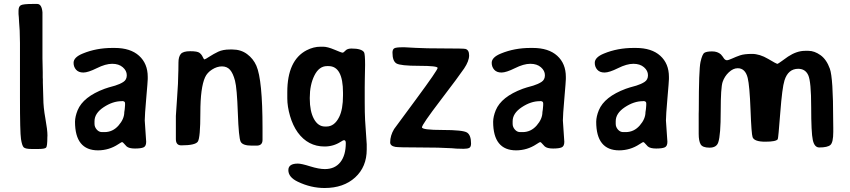

<svg xmlns="http://www.w3.org/2000/svg" viewBox="-20 -754 4323 976"><path d="M146.5 -733.9H169.4Q191.9 -733.9 195.8 -691.9V-457.5L197.3 -386.7V-359.9L197.8 -351.1Q197.8 -342.3 197.8 -333.5L200.2 -253.4Q200.2 -209.5 210.7 -151.6Q221.2 -93.8 221.2 -65.4L220.7 -56.6Q220.7 -10.7 214.4 -3.7Q208 3.4 173.3 3.4H142.1Q108.4 3.4 100.1 -5.4Q91.8 -14.2 86.7 -47.4Q81.5 -80.6 81.5 -258.3V-535.6L80.1 -597.7L77.1 -640.6L75.7 -665.5Q74.2 -682.1 74.2 -682.6V-699.2Q74.2 -721.2 86.2 -727.5Q98.1 -733.9 146.5 -733.9Z M498.5 -82.5H511.2Q553.2 -82.5 582.5 -116Q611.8 -149.4 611.8 -184.1L613.8 -197.3L614.7 -207L615.7 -219.7V-229Q615.7 -240.2 600.6 -240.2L598.1 -239.7Q553.2 -239.7 506.8 -209Q460.4 -178.2 460.4 -137.7V-124.5Q460.4 -108.4 471.7 -95.5Q482.9 -82.5 498.5 -82.5ZM715.8 -141.6 723.1 -33.2Q723.1 -10.7 709.7 -4.9Q696.3 1 666 1Q635.7 1 623.5 -9.8Q620.1 -12.7 612.1 -22.2Q604 -31.7 601.1 -31.7Q598.1 -32.2 580.6 -20.5Q534.7 9.8 478.5 10.3Q361.3 10.3 361.3 -135.3Q361.8 -162.1 374.5 -193.4Q402.8 -262.2 511.7 -302.7Q521 -306.2 532.7 -309.6L565.4 -318.8Q589.4 -326.2 606.9 -337.4Q624.5 -348.6 624.5 -371.6Q624.5 -394.5 604.2 -412.1Q584 -429.7 550.3 -429.7Q516.6 -429.7 472.2 -407.5Q427.7 -385.3 403.6 -385.3Q379.4 -385.3 366.7 -399.7Q354 -414.1 354 -434.6Q354 -462.9 400.9 -481.9Q469.7 -510.3 550.8 -510.3H563Q643.1 -510.3 687 -470.5Q731 -430.7 731 -363.3V-352.1Q731 -341.8 723.4 -254.6Q715.8 -167.5 715.8 -141.6Z M1284.2 -13.7H1260.3Q1213.4 -13.7 1203.4 -33.7Q1193.4 -53.7 1189 -179.7Q1184.6 -305.7 1174.6 -343.8Q1164.6 -381.8 1149.2 -399.2Q1133.8 -416.5 1108.4 -416.5Q1083 -416.5 1058.1 -400.6Q1033.2 -384.8 1022.5 -361.3Q998.5 -308.6 998.5 -180.9Q998.5 -53.2 985.6 -34.2Q972.7 -15.1 901.4 -15.1Q874 -15.1 874 -46.9V-164.6Q874 -174.8 880.1 -255.9Q886.2 -336.9 886.2 -381.8L886.7 -395Q887.2 -408.2 887.2 -436.5Q887.2 -464.8 898.7 -479.2Q910.2 -493.7 946.8 -493.7Q983.4 -493.7 994.1 -485.4Q1004.9 -477.1 1010.5 -464.6Q1016.1 -452.1 1019.5 -452.1Q1022.9 -452.1 1044.4 -466.1Q1065.9 -480 1089.4 -491.2Q1112.8 -502.4 1148.9 -502.4H1161.6Q1204.6 -502.4 1236.1 -479Q1267.6 -455.6 1283.2 -419.9Q1314.5 -348.1 1314.5 -102.5V-43Q1314.5 -13.7 1284.2 -13.7Z M1632.3 -110.8H1639.2Q1680.2 -110.8 1704.1 -159.2Q1723.6 -198.2 1723.6 -269V-282.7Q1723.6 -418 1649.9 -418H1642.6Q1602.1 -418 1578.4 -370.6Q1554.7 -323.2 1554.7 -257.3V-252.4Q1554.7 -188.5 1575.7 -149.7Q1596.7 -110.8 1632.3 -110.8ZM1844.2 5.9Q1844.2 94.2 1785.4 147.9Q1726.6 201.7 1629.9 201.7Q1560.5 201.7 1494.1 169.9Q1445.8 147 1445.8 110.8Q1445.8 77.6 1494.1 77.6Q1512.2 77.6 1556.6 91.6Q1601.1 105.5 1631.3 105.5Q1682.1 105.5 1710 70.6Q1737.8 35.6 1737.8 -26.9Q1737.8 -41.5 1728.5 -41.5Q1725.6 -42 1711.9 -33.2Q1674.8 -9.3 1629.9 -9.3Q1545.9 -9.3 1493.7 -80.6Q1468.3 -116.2 1454.3 -164.6Q1440.4 -212.9 1440.4 -253.9V-285.6Q1440.4 -447.3 1538.6 -498.5Q1573.7 -516.6 1609.4 -516.6H1622.1Q1644.5 -516.6 1680.2 -501.5Q1715.8 -486.3 1721.2 -486.3Q1726.6 -486.3 1736.1 -496.8Q1745.6 -507.3 1766.6 -507.3Q1818.4 -507.3 1830.6 -488.3Q1835.9 -479.5 1835.9 -424.3L1834.5 -353L1834 -310.1V-234.9Q1834 -180.7 1835.9 -144L1844.2 -20.5Z M2374.5 -24.4Q2374.5 -7.3 2365.7 -2.4Q2356.9 2.4 2336.4 2.4Q2315.9 2.4 2300.3 1.5L2276.4 -0.5Q2216.3 -4.4 2111.3 -4.4Q2006.3 -4.4 1989.7 -7.3Q1963.4 -12.2 1963.4 -30.3Q1963.4 -64.9 1983.4 -98.1L2096.2 -251Q2204.6 -397.9 2204.6 -408.7Q2204.6 -419.4 2109.9 -419.4Q2015.1 -419.4 1995.1 -431.6Q1975.1 -443.8 1975.1 -486.3Q1975.1 -502.9 1984.1 -508.3Q1993.2 -513.7 2026.4 -513.7H2037.1Q2043.5 -513.7 2092.3 -510.7Q2141.1 -507.8 2238.5 -507.8Q2335.9 -507.8 2345.7 -505.4Q2364.7 -500.5 2364.7 -472.2Q2364.7 -443.8 2339.4 -406Q2314 -368.2 2219.5 -244.4Q2125 -120.6 2125 -106.9Q2125 -93.3 2229.5 -93.3Q2334 -93.3 2354.2 -80.1Q2374.5 -66.9 2374.5 -24.4Z M2624 -82.5H2636.7Q2678.7 -82.5 2708 -116Q2737.3 -149.4 2737.3 -184.1L2739.3 -197.3L2740.2 -207L2741.2 -219.7V-229Q2741.2 -240.2 2726.1 -240.2L2723.6 -239.7Q2678.7 -239.7 2632.3 -209Q2585.9 -178.2 2585.9 -137.7V-124.5Q2585.9 -108.4 2597.2 -95.5Q2608.4 -82.5 2624 -82.5ZM2841.3 -141.6 2848.6 -33.2Q2848.6 -10.7 2835.2 -4.9Q2821.8 1 2791.5 1Q2761.2 1 2749 -9.8Q2745.6 -12.7 2737.5 -22.2Q2729.5 -31.7 2726.6 -31.7Q2723.6 -32.2 2706.1 -20.5Q2660.2 9.8 2604 10.3Q2486.8 10.3 2486.8 -135.3Q2487.3 -162.1 2500 -193.4Q2528.3 -262.2 2637.2 -302.7Q2646.5 -306.2 2658.2 -309.6L2690.9 -318.8Q2714.8 -326.2 2732.4 -337.4Q2750 -348.6 2750 -371.6Q2750 -394.5 2729.7 -412.1Q2709.5 -429.7 2675.8 -429.7Q2642.1 -429.7 2597.7 -407.5Q2553.2 -385.3 2529.1 -385.3Q2504.9 -385.3 2492.2 -399.7Q2479.5 -414.1 2479.5 -434.6Q2479.5 -462.9 2526.4 -481.9Q2595.2 -510.3 2676.3 -510.3H2688.5Q2768.6 -510.3 2812.5 -470.5Q2856.4 -430.7 2856.4 -363.3V-352.1Q2856.4 -341.8 2848.9 -254.6Q2841.3 -167.5 2841.3 -141.6Z M3147.9 -82.5H3160.6Q3202.6 -82.5 3231.9 -116Q3261.2 -149.4 3261.2 -184.1L3263.2 -197.3L3264.2 -207L3265.1 -219.7V-229Q3265.1 -240.2 3250 -240.2L3247.6 -239.7Q3202.6 -239.7 3156.2 -209Q3109.9 -178.2 3109.9 -137.7V-124.5Q3109.9 -108.4 3121.1 -95.5Q3132.3 -82.5 3147.9 -82.5ZM3365.2 -141.6 3372.6 -33.2Q3372.6 -10.7 3359.1 -4.9Q3345.7 1 3315.4 1Q3285.2 1 3272.9 -9.8Q3269.5 -12.7 3261.5 -22.2Q3253.4 -31.7 3250.5 -31.7Q3247.6 -32.2 3230 -20.5Q3184.1 9.8 3127.9 10.3Q3010.7 10.3 3010.7 -135.3Q3011.2 -162.1 3023.9 -193.4Q3052.2 -262.2 3161.1 -302.7Q3170.4 -306.2 3182.1 -309.6L3214.8 -318.8Q3238.8 -326.2 3256.3 -337.4Q3273.9 -348.6 3273.9 -371.6Q3273.9 -394.5 3253.7 -412.1Q3233.4 -429.7 3199.7 -429.7Q3166 -429.7 3121.6 -407.5Q3077.1 -385.3 3053 -385.3Q3028.8 -385.3 3016.1 -399.7Q3003.4 -414.1 3003.4 -434.6Q3003.4 -462.9 3050.3 -481.9Q3119.1 -510.3 3200.2 -510.3H3212.4Q3292.5 -510.3 3336.4 -470.5Q3380.4 -430.7 3380.4 -363.3V-352.1Q3380.4 -341.8 3372.8 -254.6Q3365.2 -167.5 3365.2 -141.6Z M3805.7 -56.6Q3799.8 -72.3 3795.2 -195.3Q3790.5 -318.4 3780.8 -357.9Q3768.6 -407.2 3730 -407.2Q3707 -407.2 3685.1 -386.7Q3663.1 -366.2 3653.3 -337.4Q3643.6 -308.6 3643.6 -188.2Q3643.6 -67.9 3631.3 -30.8Q3622.6 -3.4 3586.9 -3.4Q3551.3 -3.4 3541.5 -20.5Q3531.7 -37.6 3531.7 -73.2V-175.3L3532.2 -195.8Q3532.2 -399.9 3541 -439.5Q3549.8 -479 3561 -485.8Q3572.3 -492.7 3599.9 -492.7Q3627.4 -492.7 3644.5 -477.5L3653.3 -466.8L3660.6 -456.1Q3667.5 -447.8 3675 -447.8Q3682.6 -447.8 3701.7 -456.5Q3720.7 -465.3 3742.2 -472.7Q3763.7 -480 3802.7 -480Q3841.8 -480 3884.8 -454.6Q3927.7 -429.2 3931.2 -429.2Q3934.6 -429.2 3954.8 -444.1Q3975.1 -459 3985.8 -466.3Q4030.3 -495.6 4072.3 -495.6H4089.8Q4120.1 -495.6 4150.9 -473.6Q4181.6 -451.7 4198.5 -404.5Q4215.3 -357.4 4215.3 -145L4215.8 -104V-83.5Q4215.8 -30.3 4201.4 -17.3Q4187 -4.4 4144.5 -4.4Q4120.1 -4.4 4111.8 -42Q4103.5 -79.6 4103.5 -209.5Q4103.5 -339.4 4088.6 -371.8Q4073.7 -404.3 4037.6 -404.3Q3986.3 -404.3 3967.8 -345.2Q3956.1 -308.6 3946.3 -179.9Q3936.5 -51.3 3933.6 -46.4Q3925.3 -33.7 3869.9 -33.7Q3814.5 -33.7 3805.7 -56.6Z"/></svg>

Font: Averia Sans
Style: Bold
Weight: 700
Version: Version 1.0